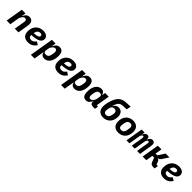

<svg xmlns="http://www.w3.org/2000/svg" viewBox="602 -2975 5398 5398"><g transform="rotate(45 3301.0 -276.0)"><path d="M171.2 0 215.9 -269.2C223 -311.1 247.9 -349.1 263.1 -369C285.9 -399.1 310 -415.8 344.1 -415.8C388.8 -415.8 404.1 -382.1 404.1 -355.1C404.1 -329.9 399.9 -311.1 397 -293L348 0H494L540.1 -274.9C547.9 -323.2 551.1 -350.1 551.1 -378.9C551.1 -459.2 511 -528.1 410.2 -528.1C328.1 -528.1 280.9 -476.9 241.8 -393.1H236.9L257.1 -516H111.2L24.9 0Z M881 12.1C1013.1 12.1 1079.2 -51.8 1133.2 -128.9L1042.3 -187.9C989 -120 957 -100.1 900.2 -100.1C830.3 -100.1 801.1 -131 801.1 -186.1C801.1 -191.1 801.1 -195 802.2 -203.1C1096.2 -214.1 1150.2 -302.9 1150.2 -386C1150.2 -480.8 1064.3 -528.1 960.2 -528.1C777 -528.1 656.2 -399.9 656.2 -208.1C656.2 -71 729 12.1 881 12.1ZM812.1 -286.9 815 -301.1C834.2 -389.9 882.1 -425.1 945.3 -425.1C989 -425.1 1009.2 -405.9 1009.2 -372.9C1009.2 -339.8 997.2 -296.9 812.1 -286.9Z M1187.1 199.9H1333.5L1383.2 -95.9H1390.3C1405.2 -28.1 1444.2 12.1 1525.2 12.1C1668.3 12.1 1762.4 -122.9 1762.4 -328.1C1762.4 -448.9 1720.2 -528.1 1611.2 -528.1C1523.4 -528.1 1477.3 -471.9 1438.2 -393.1H1433.2L1453.1 -516H1307.2ZM1398.4 -186.1 1412.3 -269.2C1419.4 -312.1 1443.2 -346.9 1459.2 -366.1C1483.3 -396 1510.3 -415.1 1546.2 -415.1C1596.2 -415.1 1613.3 -377.1 1614.3 -328.1C1614.3 -311.1 1612.2 -295.1 1610.4 -283L1600.1 -223C1587.4 -144.9 1550.4 -100.9 1478.3 -100.9C1415.1 -100.9 1389.2 -132.1 1398.4 -186.1Z M2081.3 12.1C2213.4 12.1 2279.5 -51.8 2333.5 -128.9L2242.5 -187.9C2189.3 -120 2157.3 -100.1 2100.5 -100.1C2030.5 -100.1 2001.4 -131 2001.4 -186.1C2001.4 -191.1 2001.4 -195 2002.5 -203.1C2296.5 -214.1 2350.5 -302.9 2350.5 -386C2350.5 -480.8 2264.6 -528.1 2160.5 -528.1C1977.3 -528.1 1856.5 -399.9 1856.5 -208.1C1856.5 -71 1929.3 12.1 2081.3 12.1ZM2012.4 -286.9 2015.3 -301.1C2034.4 -389.9 2082.4 -425.1 2145.6 -425.1C2189.3 -425.1 2209.5 -405.9 2209.5 -372.9C2209.5 -339.8 2197.4 -296.9 2012.4 -286.9Z M2387.4 199.9H2533.7L2583.5 -95.9H2590.6C2605.5 -28.1 2644.5 12.1 2725.5 12.1C2868.6 12.1 2962.7 -122.9 2962.7 -328.1C2962.7 -448.9 2920.5 -528.1 2811.4 -528.1C2723.7 -528.1 2677.6 -471.9 2638.5 -393.1H2633.5L2653.4 -516H2507.5ZM2598.7 -186.1 2612.6 -269.2C2619.7 -312.1 2643.5 -346.9 2659.4 -366.1C2683.6 -396 2710.6 -415.1 2746.4 -415.1C2796.5 -415.1 2813.6 -377.1 2814.6 -328.1C2814.6 -311.1 2812.5 -295.1 2810.7 -283L2800.4 -223C2787.6 -144.9 2750.7 -100.9 2678.6 -100.9C2615.4 -100.9 2589.5 -132.1 2598.7 -186.1Z M3181.8 12.1C3272.7 12.1 3311.8 -44 3350.9 -122.9H3355.8L3353.7 -110.1C3342.7 -38 3384.6 0 3459.9 0H3534.8L3552.6 -106.9H3499.6L3567.8 -516H3421.9L3405.5 -420.1H3398.8C3383.9 -487.9 3349.8 -528.1 3271.7 -528.1C3126.8 -528.1 3038.7 -392 3038.7 -192.8C3038.7 -67.8 3073.9 12.1 3181.8 12.1ZM3186.8 -187.1C3186.8 -204.9 3188.6 -220.9 3190.7 -233L3200.6 -293C3213.8 -371.1 3244.7 -415.1 3317.8 -415.1C3379.6 -415.1 3399.9 -383.9 3390.6 -329.9L3376.8 -247.2C3369.7 -203.8 3347.7 -168 3332.7 -149.1C3309.7 -120 3281.6 -100.9 3247.9 -100.9C3200.6 -100.9 3186.8 -138.8 3186.8 -187.1Z M3865.8 12.1C4038 12.1 4154.8 -109 4154.8 -306.1C4154.8 -427.9 4081 -502.1 3984 -502.1C3914.8 -502.1 3867.9 -469.1 3831.7 -403.1H3824.9C3844.8 -480.8 3873.9 -538 3903.8 -567.8C3931.8 -595.9 3970.9 -614 4044.7 -616.1L4175.8 -620L4202.8 -752.1L4065.7 -747.9C3931.8 -744 3859.7 -713.1 3797.9 -650.9C3709.9 -562.9 3647 -348 3647 -209.9C3647 -73.9 3726.9 12.1 3865.8 12.1ZM3788.7 -187.9C3788.7 -199.9 3791.9 -217 3793.7 -229L3802.9 -283C3815 -353 3853 -393.1 3920.8 -393.1C3973.7 -393.1 4009.9 -362.9 4009.9 -301.8C4009.9 -290.1 4006.7 -273.1 4005 -261L3995 -209.2C3980.8 -137.1 3940 -96.9 3876.8 -96.9C3821 -96.9 3788.7 -127.1 3788.7 -187.9Z M4465.9 12.1C4638.8 12.1 4758.2 -109 4758.2 -306.1C4758.2 -442.1 4676.1 -528.1 4535.9 -528.1C4362.9 -528.1 4244 -407 4244 -209.9C4244 -73.9 4326 12.1 4465.9 12.1ZM4388.8 -187.9C4388.8 -199.9 4392 -217 4393.8 -229L4407 -307.2C4419 -378.9 4460.9 -419 4524.9 -419C4578.8 -419 4612.9 -388.8 4612.9 -328.1C4612.9 -316.1 4610.1 -299 4608 -286.9L4595.2 -209.2C4583.1 -137.1 4540.8 -96.9 4476.9 -96.9C4422.9 -96.9 4388.8 -127.1 4388.8 -187.9Z M4907 0 4961.3 -323.9C4964.1 -342 4971.2 -366.1 4985.1 -388.8C5001.1 -415.1 5016 -421.2 5031.2 -421.2C5050.1 -421.2 5060 -408 5060 -383.2C5060 -369 5058.2 -353 5056.1 -340.9L4999.3 0H5117.2L5169 -312.1C5175.1 -348 5182.2 -369 5194.2 -388.8C5209.2 -414.1 5224.1 -421.2 5241.1 -421.2C5259.2 -421.2 5270.2 -405.9 5270.2 -382.1C5270.2 -369 5268.1 -353 5266 -340.9L5209.2 0H5327.1L5386 -355.8C5390.3 -380 5393.1 -409.1 5393.1 -432.2C5393.1 -495 5364 -528.1 5305 -528.1C5242.2 -528.1 5206 -484 5181.1 -426.1H5176.1C5183.2 -494 5151.3 -528.1 5098 -528.1C5044 -528.1 5007.1 -486.2 4984 -426.1H4978L4993.3 -516H4875L4789.1 0Z M5431.1 0H5577.4L5611.2 -206H5682.2L5730.1 -78.8C5751.4 -23.1 5786.2 0 5846.2 0H5905.2L5924.4 -114H5869.3L5842.3 -186.1C5823.2 -236.9 5804.3 -253.9 5772.4 -262.1L5773.4 -269.2C5815.3 -277 5838.4 -294 5867.2 -338.1L5982.2 -516H5829.2L5699.2 -315H5630.3L5663.4 -516H5517.4Z M6282.3 12.1C6414.4 12.1 6480.5 -51.8 6534.4 -128.9L6443.5 -187.9C6390.3 -120 6358.3 -100.1 6301.5 -100.1C6231.5 -100.1 6202.4 -131 6202.4 -186.1C6202.4 -191.1 6202.4 -195 6203.5 -203.1C6497.5 -214.1 6551.5 -302.9 6551.5 -386C6551.5 -480.8 6465.6 -528.1 6361.5 -528.1C6178.3 -528.1 6057.5 -399.9 6057.5 -208.1C6057.5 -71 6130.3 12.1 6282.3 12.1ZM6213.4 -286.9 6216.3 -301.1C6235.4 -389.9 6283.4 -425.1 6346.6 -425.1C6390.3 -425.1 6410.5 -405.9 6410.5 -372.9C6410.5 -339.8 6398.4 -296.9 6213.4 -286.9Z"/></g></svg>

Font: Margiela Mono Italic Bold It
Style: Regular
Weight: 700
Designer: Mike Abbink, Paul van der Laan, Pieter van Rosmalen
Foundry: Bold Monday
Version: Version 2.003 2021